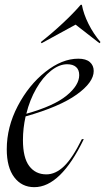

<svg xmlns="http://www.w3.org/2000/svg" viewBox="-20 -763 436 795"><path d="M304 -520Q336 -520 352 -506Q368 -492 368 -469Q368 -422 297.5 -371.5Q227 -321 86 -281Q75 -232 75 -183Q75 -110 101 -75.5Q127 -41 172 -41Q210 -41 245 -74.5Q280 -108 319 -187H327Q231 12 122 12Q70 12 39 -29Q8 -70 8 -145Q8 -237 53.5 -324Q99 -411 168 -465.5Q237 -520 304 -520ZM308 -452Q308 -474 295 -485.5Q282 -497 258 -497Q225 -497 191 -470Q157 -443 130 -396Q103 -349 89 -292Q203 -324 255.5 -367Q308 -410 308 -452ZM314 -743H319Q326 -705 346.5 -664Q367 -623 396 -589L392 -584L293 -661L152 -584L149 -589Q194 -624 239 -666Q284 -708 314 -743Z"/></svg>

Font: Nyght Serif Light Italic
Style: Regular
Weight: 300
Italic angle: -16°
Designer: Maksym Kobuzan
Version: Version 0.410